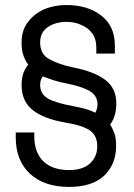

<svg xmlns="http://www.w3.org/2000/svg" viewBox="-20 -734 538 768"><path d="M255.9 13.7Q157.2 13.7 99.6 -39.1Q43 -92.8 43 -183.6Q43 -190.4 43 -204.1Q61.5 -204.1 117.2 -204.1Q117.2 -200.2 117.2 -188.5Q117.2 -126 152.3 -89.8Q188.5 -53.7 256.8 -53.7Q310.5 -53.7 339.8 -80.1Q369.1 -107.4 369.1 -148.4Q369.1 -191.4 339.8 -211.9Q310.5 -232.4 244.1 -243.2Q153.3 -258.8 109.4 -294.9Q66.4 -330.1 66.4 -393.6Q66.4 -418 72.3 -438.5Q79.1 -458 92.8 -475.6Q66.4 -510.7 66.4 -559.6Q66.4 -561.5 66.4 -565.4Q66.4 -612.3 90.8 -644.5Q115.2 -677.7 155.3 -696.3Q196.3 -713.9 245.1 -713.9Q331.1 -713.9 384.8 -671.9Q439.5 -629.9 439.5 -551.8Q439.5 -541 439.5 -519.5Q420.9 -519.5 365.2 -519.5Q365.2 -526.4 365.2 -545.9Q365.2 -579.1 348.6 -600.6Q333 -623 305.7 -633.8Q280.3 -646.5 247.1 -646.5Q202.1 -646.5 171.9 -626Q140.6 -605.5 140.6 -564.5Q140.6 -516.6 177.7 -497.1Q213.9 -476.6 274.4 -463.9Q358.4 -447.3 401.4 -414.1Q445.3 -380.9 445.3 -320.3Q445.3 -269.5 420.9 -236.3Q431.6 -217.8 438.5 -198.2Q444.3 -178.7 444.3 -156.2Q444.3 -153.3 444.3 -149.4Q444.3 -77.1 396.5 -31.2Q348.6 13.7 255.9 13.7ZM361.3 -283.2Q365.2 -290 367.2 -297.9Q370.1 -304.7 370.1 -316.4Q370.1 -350.6 339.8 -369.1Q309.6 -387.7 245.1 -400.4Q217.8 -405.3 194.3 -413.1Q169.9 -420.9 151.4 -428.7Q140.6 -415 140.6 -393.6Q140.6 -358.4 171.9 -339.8Q203.1 -322.3 271.5 -309.6Q302.7 -303.7 323.2 -297.9Q343.8 -292 361.3 -283.2Z"/></svg>

Font: Kadena Space Grotesk
Style: Regular
Weight: 400
Designer: Florian Karsten
Version: Version 2.000